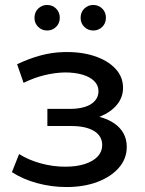

<svg xmlns="http://www.w3.org/2000/svg" viewBox="-20 -747 584 774"><path d="M248 7Q318 7 372.5 -13.5Q427 -34 459 -70.5Q491 -107 491 -155Q491 -215 440 -250Q389 -285 300 -285L296 -262Q348 -262 388 -279Q428 -296 452 -325.5Q476 -355 476 -393Q476 -438 444.5 -471Q413 -504 359 -521.5Q305 -539 236 -537Q190 -536 143.5 -523.5Q97 -511 49 -488L75 -413Q118 -434 159.5 -444Q201 -454 241 -455Q282 -455 312.5 -446Q343 -437 360 -420Q377 -403 377 -379Q377 -357 362.5 -340.5Q348 -324 322 -316Q296 -308 261 -308H171V-239H267Q326 -239 359 -219Q392 -199 392 -162Q392 -136 374 -116.5Q356 -97 322.5 -86Q289 -75 243 -75Q193 -75 144 -88.5Q95 -102 57 -126L28 -53Q73 -24 130.5 -8.5Q188 7 248 7ZM356 -624Q335 -624 320 -638.5Q305 -653 305 -675Q305 -698 320 -712.5Q335 -727 356 -727Q377 -727 392 -712.5Q407 -698 407 -675Q407 -653 392 -638.5Q377 -624 356 -624ZM170 -624Q149 -624 134 -638.5Q119 -653 119 -675Q119 -698 134 -712.5Q149 -727 170 -727Q191 -727 206 -712.5Q221 -698 221 -675Q221 -653 206 -638.5Q191 -624 170 -624Z"/></svg>

Font: MOST Montserrat Medium
Style: Regular
Weight: 500
Designer: Julieta Ulanovsky
Foundry: Julieta Ulanovsky
Version: Version 8.000;March 11, 2024;FontCreator 15.0.0.2926 64-bit